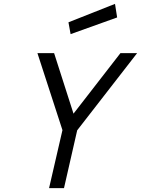

<svg xmlns="http://www.w3.org/2000/svg" viewBox="-20 -970 727 990"><path d="M310 0H233L302 -299L173 -696H259L359 -384L601 -696H687L378 -298ZM573 -950 584 -880 344 -794 333 -855Z"/></svg>

Font: Panefresco 400wt
Style: Italic
Weight: 400
Foundry: Campivisivi & Chank Co
Version: Version 1.001